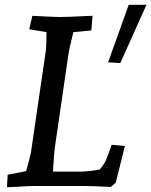

<svg xmlns="http://www.w3.org/2000/svg" viewBox="-20 -776 631 801"><path d="M12 -47 89 -62Q105 -119 109 -139L171 -563Q174 -587 174 -642L102 -654L115 -710Q210 -705 231 -705Q261 -705 337 -709L366 -710L361 -649L286 -642Q269 -576 264 -539L210 -169Q205 -136 201 -60H311Q349 -60 396 -69Q414 -90 421 -106Q430 -126 446 -172L501 -167L463 -14L442 4Q368 0 332 0H120Q96 0 58 3Q43 3 9 5ZM431 -516 517 -756H591L482 -513Z"/></svg>

Font: Andada Pro Medium
Style: Italic
Weight: 500
Italic angle: -7°
Designer: Carolina Giovagnoli
Foundry: Huerta Tipografica
Version: Version 3.005; ttfautohint (v1.8.4)